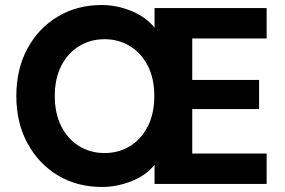

<svg xmlns="http://www.w3.org/2000/svg" viewBox="-20 -732 1133 764"><path d="M386 12Q287 12 210.5 -34Q134 -80 89.5 -161.5Q45 -243 45 -350Q45 -457 89 -538.5Q133 -620 210 -666Q287 -712 384 -712Q445 -712 502.5 -688.5Q560 -665 595 -622V-700H1041V-579H745V-414H1011V-298H745V-121H1041V0H595V-76Q560 -33 502 -10.5Q444 12 386 12ZM396 -123Q452 -123 497 -150.5Q542 -178 568 -229Q594 -280 594 -350Q594 -420 568 -470.5Q542 -521 497 -548.5Q452 -576 396 -576Q340 -576 295 -548.5Q250 -521 224 -470.5Q198 -420 198 -350Q198 -280 224 -229Q250 -178 295 -150.5Q340 -123 396 -123Z"/></svg>

Font: DM Sans Black
Style: Regular
Weight: 900
Designer: Colophon Foundry, Jonny Pinhorn
Foundry: Colophon Foundry
Version: Version 4.004; ttfautohint (v1.8.4.7-5d5b)